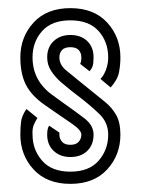

<svg xmlns="http://www.w3.org/2000/svg" viewBox="-20 -437 346 472"><path d="M30 -106Q30 -125 32 -139Q34 -153 45 -169L72 -147Q68 -141 63.5 -131Q59 -121 60 -106Q60 -69 83.5 -42Q107 -15 153 -15Q199 -15 222.5 -42Q246 -69 246 -106Q246 -136 224 -157Q202 -178 176 -198L154 -215Q144 -223 130.5 -234.5Q117 -246 106.5 -261.5Q96 -277 96 -296Q96 -321 112 -336Q128 -351 153 -351Q179 -351 194.5 -336Q210 -321 210 -296Q210 -281 207.5 -274Q205 -267 200 -262L177 -280Q180 -285 180 -296Q180 -307 173.5 -314Q167 -321 153 -321Q139 -321 132.5 -314Q126 -307 126 -296Q126 -278 142 -264.5Q158 -251 172 -240L198 -219Q220 -201 237.5 -187Q255 -173 265.5 -154.5Q276 -136 276 -106Q276 -56 243.5 -20.5Q211 15 153 15Q95 15 62.5 -20.5Q30 -56 30 -106ZM96 -106Q96 -122 101 -128L126 -111V-106Q126 -96 132.5 -88.5Q139 -81 153 -81Q167 -81 173.5 -88.5Q180 -96 180 -106Q180 -117 157.5 -132.5Q135 -148 113 -163L90 -179Q57 -202 43.5 -229Q30 -256 30 -296Q30 -346 62.5 -381.5Q95 -417 153 -417Q211 -417 243.5 -381.5Q276 -346 276 -296Q276 -277 272.5 -259Q269 -241 252 -222L227 -243Q235 -251 240.5 -265.5Q246 -280 246 -296Q246 -334 222.5 -360.5Q199 -387 153 -387Q107 -387 83.5 -360.5Q60 -334 60 -296Q60 -239 108 -204L137 -183Q164 -164 187 -146.5Q210 -129 210 -106Q210 -81 194.5 -66Q179 -51 153 -51Q128 -51 112 -66Q96 -81 96 -106Z"/></svg>

Font: Zen Tokyo Zoo
Style: Regular
Weight: 400
Designer: Yoshimichi Ohira
Foundry: A-1 Corp ZenFonts
Version: Version 1.002; ttfautohint (v1.8.3)